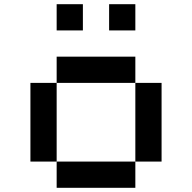

<svg xmlns="http://www.w3.org/2000/svg" viewBox="-20 -895 915 915"><path d="M250 -875H375V-750H250ZM500 -875H625V-750H500ZM250 -625H625V-500H250ZM625 -500H750V-125H625ZM625 -125V0H250V-125ZM250 -125H125V-500H250Z"/></svg>

Font: Dogica Pixel
Style: Regular
Weight: 400
Designer: Roberto Mocci
Version: Version 001.000